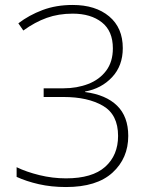

<svg xmlns="http://www.w3.org/2000/svg" viewBox="-20 -744 610 774"><path d="M475 -550Q475 -479 432 -433Q389 -387 323 -375V-373Q407 -362 452 -318Q497 -274 497 -196Q497 -106 433.5 -48Q370 10 246 10Q187 10 136.5 -1.5Q86 -13 47 -31V-70Q86 -51 139 -38Q192 -25 246 -25Q352 -25 404 -71.5Q456 -118 456 -196Q456 -282 395 -317.5Q334 -353 236 -353H156V-388H236Q290 -388 335.5 -405.5Q381 -423 408 -459Q435 -495 435 -549Q435 -619 390.5 -654Q346 -689 273 -689Q216 -689 168.5 -672Q121 -655 74 -621L54 -650Q97 -683 151.5 -703.5Q206 -724 273 -724Q365 -724 420 -678Q475 -632 475 -550Z"/></svg>

Font: Noto Sans Thai ExtraLight
Style: Regular
Weight: 200
Designer: Monotype Design Team
Foundry: Monotype Imaging Inc.
Version: Version 2.001; ttfautohint (v1.8.4.7-5d5b)